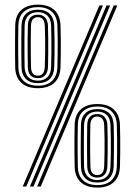

<svg xmlns="http://www.w3.org/2000/svg" viewBox="-20 -824 586 848"><path d="M143.8 0 482.2 -800H498.2L159.8 0ZM80.2 0 418.8 -800H434.8L96 0ZM112 0 450.5 -800H466.5L128 0ZM409.8 4.5Q362.2 4.5 336.5 -19.6Q310.8 -43.8 309.8 -87.5Q309.2 -112.8 308.9 -144.9Q308.5 -177 308.8 -210.5Q309 -244 309.8 -273Q310.8 -317.5 337 -341Q363.2 -364.5 409.8 -364.5Q456.8 -364.5 482.5 -340.5Q508.2 -316.5 509.8 -273.2Q510.8 -242.5 511 -210.9Q511.2 -179.2 511 -148.1Q510.8 -117 509.8 -87.5Q508 -43.8 482.6 -19.6Q457.2 4.5 409.8 4.5ZM409.8 -6.5Q450.2 -6.5 472.2 -27.6Q494.2 -48.8 496 -88Q496.8 -113.2 497.1 -145.4Q497.5 -177.5 497.2 -210.9Q497 -244.2 496 -272.5Q494.2 -311.8 472 -332.6Q449.8 -353.5 409.8 -353.5Q371.8 -353.5 348.2 -333.8Q324.8 -314 323.8 -272.8Q323 -236 322.8 -206Q322.5 -176 322.8 -147.6Q323 -119.2 323.8 -87Q324.8 -48.2 347.1 -27.4Q369.5 -6.5 409.8 -6.5ZM409.8 -17.8Q376 -17.8 357.2 -36Q338.5 -54.2 337.5 -88Q336.8 -115.5 336.6 -146.4Q336.5 -177.2 336.8 -209.4Q337 -241.5 337.5 -272.8Q338.5 -306 357.1 -324.1Q375.8 -342.2 409.8 -342.2Q443.5 -342.2 462.1 -324Q480.8 -305.8 482 -272.2Q483 -240.5 483.2 -210.8Q483.5 -181 483.2 -150.9Q483 -120.8 482 -88.2Q480.8 -54.5 462.2 -36.1Q443.8 -17.8 409.8 -17.8ZM409.8 -28.8Q436.2 -28.8 451.6 -43.9Q467 -59 468 -88.8Q469.2 -118.2 469.5 -148.5Q469.8 -178.8 469.5 -209.6Q469.2 -240.5 468 -271.8Q467 -301.8 451.2 -316.5Q435.5 -331.2 409.8 -331.2Q383 -331.2 367.6 -316.1Q352.2 -301 351.2 -272Q350.8 -246.2 350.5 -213.9Q350.2 -181.5 350.5 -148.6Q350.8 -115.8 351.2 -88.5Q352.2 -59.5 367.6 -44.1Q383 -28.8 409.8 -28.8ZM409.8 -39.8Q366.8 -39.8 365.2 -88.5Q364.8 -120.8 364.5 -150.9Q364.2 -181 364.5 -211Q364.8 -241 365.2 -272Q366.5 -320.2 409.8 -320.2Q431 -320.2 442.2 -307Q453.5 -293.8 454.2 -271.8Q455.2 -246.5 455.5 -213.6Q455.8 -180.8 455.5 -147.9Q455.2 -115 454.2 -89.2Q453.2 -65.5 441.8 -52.6Q430.2 -39.8 409.8 -39.8ZM409.8 -50.8Q438.5 -50.8 440.2 -89.5Q441.5 -123.5 441.8 -153Q442 -182.5 441.8 -211Q441.5 -239.5 440.2 -270.8Q438.5 -309.2 409.8 -309.2Q380.2 -309.2 379 -271.5Q378.5 -246.2 378.2 -214.4Q378 -182.5 378.2 -149.8Q378.5 -117 379.2 -89Q380.2 -50.8 409.8 -50.8ZM147.5 -434.5Q99.8 -434.5 74 -458.6Q48.2 -482.8 47.2 -526.5Q46.8 -551.8 46.5 -583.9Q46.2 -616 46.5 -649.5Q46.8 -683 47.2 -712Q48.2 -756.5 74.5 -780Q100.8 -803.5 147.5 -803.5Q194.5 -803.5 220.1 -779.5Q245.8 -755.5 247.2 -712.2Q248.2 -681.5 248.5 -649.9Q248.8 -618.2 248.5 -587.1Q248.2 -556 247.2 -526.5Q245.8 -482.8 220.2 -458.6Q194.8 -434.5 147.5 -434.5ZM147.5 -445.5Q187.8 -445.5 209.8 -466.6Q231.8 -487.8 233.5 -527Q234.2 -552.2 234.6 -584.4Q235 -616.5 234.8 -649.9Q234.5 -683.2 233.5 -711.5Q231.8 -750.8 209.5 -771.6Q187.2 -792.5 147.5 -792.5Q109.2 -792.5 85.9 -772.8Q62.5 -753 61.2 -711.8Q60.5 -675 60.2 -645Q60 -615 60.4 -586.6Q60.8 -558.2 61.2 -526Q62.2 -487.2 84.6 -466.4Q107 -445.5 147.5 -445.5ZM147.5 -456.8Q113.5 -456.8 94.8 -475Q76 -493.2 75 -527Q74.5 -554.5 74.2 -585.4Q74 -616.2 74.2 -648.5Q74.5 -680.8 75 -711.8Q76.2 -745 94.8 -763.1Q113.2 -781.2 147.5 -781.2Q181 -781.2 199.6 -763Q218.2 -744.8 219.5 -711.2Q220.5 -679.8 220.9 -649.9Q221.2 -620 220.9 -589.9Q220.5 -559.8 219.5 -527.2Q218.2 -493.5 199.8 -475.1Q181.2 -456.8 147.5 -456.8ZM147.5 -467.8Q174 -467.8 189.2 -482.9Q204.5 -498 205.8 -527.8Q206.8 -557.2 207 -587.5Q207.2 -617.8 207 -648.8Q206.8 -679.8 205.8 -710.8Q204.5 -740.8 188.8 -755.5Q173 -770.2 147.5 -770.2Q120.5 -770.2 105.1 -755.1Q89.8 -740 88.8 -711Q88.2 -685.2 88 -652.9Q87.8 -620.5 88 -587.6Q88.2 -554.8 88.8 -527.5Q89.8 -498.5 105.1 -483.1Q120.5 -467.8 147.5 -467.8ZM147.5 -478.8Q104.2 -478.8 103 -527.5Q102.2 -559.8 102 -589.9Q101.8 -620 102 -650Q102.2 -680 103 -711Q104.2 -759.2 147.5 -759.2Q168.5 -759.2 179.8 -746Q191 -732.8 191.8 -710.8Q192.8 -685.5 193 -652.6Q193.2 -619.8 193 -586.9Q192.8 -554 192 -528.2Q190.8 -504.5 179.2 -491.6Q167.8 -478.8 147.5 -478.8ZM147.5 -489.8Q176 -489.8 177.8 -528.5Q179 -562.5 179.4 -592Q179.8 -621.5 179.4 -650Q179 -678.5 177.8 -709.8Q176.2 -748.2 147.5 -748.2Q117.8 -748.2 116.8 -710.5Q116 -685.2 115.9 -653.4Q115.8 -621.5 116 -588.8Q116.2 -556 116.8 -528Q118 -489.8 147.5 -489.8Z"/></svg>

Font: Big Shoulders Inline Display Thin SemiBold
Style: Regular
Weight: 600
Version: Version 2.002